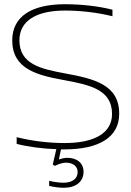

<svg xmlns="http://www.w3.org/2000/svg" viewBox="-20 -699 623 910"><path d="M513 -622V-653C451 -669 369 -679 288 -679C132 -679 38 -622 38 -508C38 -372 155 -343 280 -320C405 -297 511 -275 511 -159C511 -67 426 -21 286 -21C215 -21 133 -30 59 -49V-17C114 -3 183 6 247 8L230 81L240 87C261 77 279 72 292 72C326 72 348 89 348 117C348 148 322 167 281 167C264 167 237 164 213 158V182C237 188 264 191 282 191C340 191 376 162 376 115C376 75 346 49 299 49C288 49 272 52 259 57L269 9H286C447 9 545 -47 545 -160C545 -299 424 -326 289 -351C177 -372 72 -393 72 -508C72 -602 155 -649 288 -649C356 -649 437 -641 513 -622Z"/></svg>

Font: LT Wave Alt Thin
Style: Regular
Weight: 100
Designer: Daniel Lyons
Version: Version 2.5 (Glyphs App)